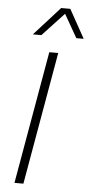

<svg xmlns="http://www.w3.org/2000/svg" viewBox="-60 -929 454 963"><g transform="rotate(5 167.0 -447.0)"><path d="M51 0 168 -668H213L96 0ZM78 -750 208 -894H254L334 -750H297L230 -867L121 -750Z"/></g></svg>

Font: Gantari ExtraLight
Style: Italic
Weight: 250
Italic angle: -10°
Designer: Anugrah Pasau
Foundry: Lafontype
Version: Version 1.000